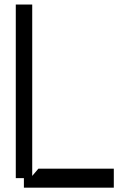

<svg xmlns="http://www.w3.org/2000/svg" viewBox="-20 -840 577 855"><path d="M123.5 -56.6 150.9 -88.9H486.8V-4.4H86.4V-46.9H50.3V-819.8H123.5Z"/></svg>

Font: Gap Sans
Style: Regular
Weight: 400
Designer: Alexandre Liziard and Étienne Ozeray
Foundry: Interstices.io
Version: Version 1.6.1 - December 3. 2014